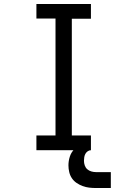

<svg xmlns="http://www.w3.org/2000/svg" viewBox="-20 -755 640 965"><path d="M163 0V-74H259V-662H163V-735H437V-661H341V-74H437V0ZM462 190Q445 190 428 188Q411 186 395 180Q379 174 365 164.5Q351 155 341.5 141Q332 127 328 110Q324 93 324 76Q324 54 331 32Q338 10 354.5 -6Q371 -22 393 -28.5Q415 -35 437 -35V0Q428 0 420.5 5.5Q413 11 409 18.5Q405 26 403.5 35Q402 44 402 53Q402 65 406 76.5Q410 88 418.5 95.5Q427 103 438.5 106.5Q450 110 462 110H537V190Z"/></svg>

Font: Zed Mono Extended
Style: Regular
Weight: 400
Width: 7
Monospace: yes
Designer: Belleve Invis
Foundry: Belleve Invis
Version: Version 1.0.0; ttfautohint (v1.8.4)